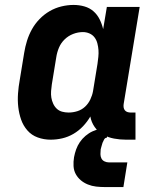

<svg xmlns="http://www.w3.org/2000/svg" viewBox="-20 -558 640 778"><path d="M185 8Q158 8 133 -1Q108 -10 91 -29.5Q74 -49 65.5 -73.5Q57 -98 54 -124.5Q51 -151 53 -179Q55 -207 60 -234L78 -344Q82 -369 89.5 -393Q97 -417 109.5 -439.5Q122 -462 140.5 -481Q159 -500 181.5 -513Q204 -526 229 -532Q254 -538 278 -538Q301 -538 322 -532Q343 -526 358.5 -512.5Q374 -499 383.5 -480Q393 -461 398 -440Q398 -440 398 -440Q398 -440 398 -440L413 -530H546L481 -136Q480 -129 481 -122.5Q482 -116 486 -111Q490 -106 496.5 -104Q503 -102 509 -102H529V8H491Q466 8 442 3.5Q418 -1 397.5 -12.5Q377 -24 363.5 -43.5Q350 -63 346 -86Q334 -65 316.5 -46.5Q299 -28 277.5 -15.5Q256 -3 232.5 2.5Q209 8 185 8ZM258 -102Q276 -102 293.5 -107.5Q311 -113 324.5 -125.5Q338 -138 346 -155Q354 -172 357 -189L375 -299Q377 -313 378.5 -327.5Q380 -342 379 -355.5Q378 -369 374.5 -382.5Q371 -396 363 -406.5Q355 -417 342.5 -422.5Q330 -428 316 -428Q296 -428 276.5 -420.5Q257 -413 242 -398.5Q227 -384 219 -365Q211 -346 208 -326L190 -216Q188 -203 187 -189Q186 -175 188 -162.5Q190 -150 195.5 -138Q201 -126 210 -117.5Q219 -109 231.5 -105.5Q244 -102 258 -102ZM480 200H405Q387 200 369.5 198Q352 196 336 189.5Q320 183 307.5 172.5Q295 162 287 147.5Q279 133 278 115Q277 97 280 79Q283 63 288.5 47.5Q294 32 303.5 18Q313 4 326.5 -7.5Q340 -19 355.5 -26Q371 -33 387 -36Q403 -39 419 -39L413 0Q406 0 402 7Q398 14 395.5 20.5Q393 27 391.5 34Q390 41 388 47Q387 57 387 66.5Q387 76 391 84Q395 92 403.5 96Q412 100 421 100H496Z"/></svg>

Font: Iosevka Slab XBdEx
Style: Italic
Weight: 800
Width: 7
Italic angle: -9°
Monospace: yes
Designer: Belleve Invis
Foundry: Belleve Invis
Version: Version 11.1.1; ttfautohint (v1.8.3)